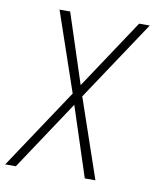

<svg xmlns="http://www.w3.org/2000/svg" viewBox="-93 -598 751 872"><g transform="rotate(10 283.0 -162.5)"><path d="M-10 205H39L252 -116L357 205H406L281 -160L527 -530H478L265 -209L160 -530H111L236 -165Z"/></g></svg>

Font: Iosevka Sparkle XLtObl
Style: Regular
Weight: 200
Italic angle: -9°
Designer: Belleve Invis
Foundry: Belleve Invis
Version: Version 4.5.0; ttfautohint (v1.8.3)